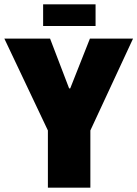

<svg xmlns="http://www.w3.org/2000/svg" viewBox="-27 -866 634 886"><path d="M194 0V-264L-7 -688H204L292 -458H297L388 -688H587L390 -264V0ZM172 -746V-846H414V-746Z"/></svg>

Font: Archivo Condensed Black
Style: Regular
Weight: 900
Width: 3
Designer: Hector Gatti
Foundry: Omnibus-Type
Version: Version 2.001